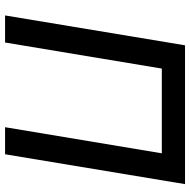

<svg xmlns="http://www.w3.org/2000/svg" viewBox="-16 -752 767 776"><g transform="rotate(90 368.0 -363.5)"><path d="M723.7 -727.3H162.6L41.9 0H151.3L256.7 -633.5H599.1L493.6 0H603Z"/></g></svg>

Font: Margiela Sans Medium
Style: Italic
Weight: 500
Italic angle: -9.39999°
Designer: Stefan Endress, Andreas Faust
Version: Version 1.100;FEAKit 1.0